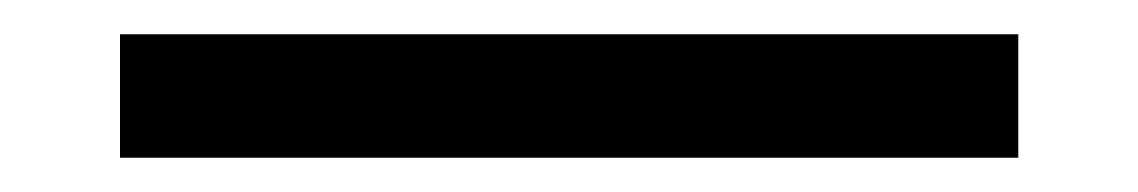

<svg xmlns="http://www.w3.org/2000/svg" viewBox="-20 -20 664 112"><path d="M574 72H50V0H574Z"/></svg>

Font: Imprima
Style: Regular
Weight: 400
Version: Version 1.001